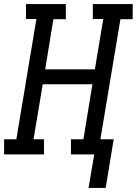

<svg xmlns="http://www.w3.org/2000/svg" viewBox="-30 -755 669 939"><path d="M487 164H403L431 0H317V-74H378L422 -343H179L134 -74H185V0H-10V-74H50L148 -662H97V-735H292V-661H231L191 -416H434L475 -662H424V-735H619V-661H559L461 -74H526Z"/></svg>

Font: Iosevka Etoile Oblique
Style: Regular
Weight: 400
Italic angle: -9°
Designer: Belleve Invis
Foundry: Belleve Invis
Version: Version 15.5.2; ttfautohint (v1.8.4)